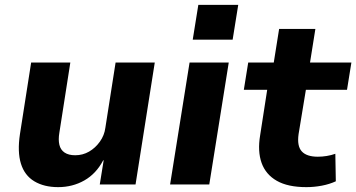

<svg xmlns="http://www.w3.org/2000/svg" viewBox="-20 -758 1464 789"><path d="M219 11Q161 11 121 -13Q81 -37 66 -85.5Q51 -134 62 -207L108 -501H269L224 -213Q219 -184 224 -163Q229 -142 245.5 -131Q262 -120 289 -120Q320 -120 346 -135Q372 -150 390.5 -176Q409 -202 413 -233L455 -501H616L537 0H390L406 -99H404Q375 -44 326.5 -16.5Q278 11 219 11Z M772 -595 795 -738H959L936 -595ZM679 0 759 -501H920L840 0Z M1239 11Q1163 11 1117.5 -15Q1072 -41 1055 -88.5Q1038 -136 1049 -202L1078 -389H982L1000 -501H1105L1127 -639H1276L1254 -501H1424L1406 -389H1237L1207 -207Q1200 -158 1220 -136Q1240 -114 1286 -114Q1304 -114 1322.5 -117Q1341 -120 1358 -126L1360 -13Q1334 -1 1302.5 5Q1271 11 1239 11Z"/></svg>

Font: Nunito Sans 8pt ExtraBold
Style: Italic
Weight: 800
Italic angle: -9°
Version: Version 3.101;gftools[0.9.27]